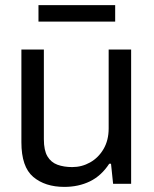

<svg xmlns="http://www.w3.org/2000/svg" viewBox="-20 -720 602 752"><path d="M232 12Q156.5 12 110.1 -27.2Q63.8 -66.4 63.8 -162.7V-526H151.8V-174.6Q151.8 -131.2 165.8 -107.6Q179.8 -84.1 205 -74.8Q230.2 -65.6 262.9 -65.6Q300.5 -65.6 333 -83.9Q365.5 -102.2 385.6 -136.4Q405.6 -170.7 405.6 -216.8V-526H493.6V0H423L414.8 -78.7H407.8Q376.7 -31.2 332.1 -9.6Q287.6 12 232 12ZM130.7 -635.4V-700H431.1V-635.4Z"/></svg>

Font: Archivo Variable SemiBold
Style: Regular
Weight: 600
Designer: Hector Gatti
Foundry: Omnibus-Type
Version: Version 2.001